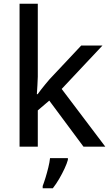

<svg xmlns="http://www.w3.org/2000/svg" viewBox="-20 -780 587 1021"><path d="M181 -372Q181 -354 179 -327Q177 -300 176 -279H180Q186 -288 198 -303Q210 -318 222 -333Q234 -348 244 -359L412 -538H525L308 -307L540 0H424L242 -245L181 -193V0H84V-760H181ZM341 70Q336 89 323.5 116Q311 143 295 170.5Q279 198 261 221H207V209Q214 191 222 165Q230 139 237 110.5Q244 82 246 61H341Z"/></svg>

Font: Noto Sans Sundanese Medium
Style: Regular
Weight: 500
Version: Version 2.003